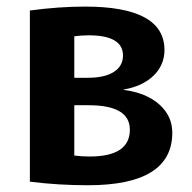

<svg xmlns="http://www.w3.org/2000/svg" viewBox="-20 -547 573 574"><path d="M69.3 -3.9V-515.6Q156.2 -527.3 234.4 -527.3Q471.7 -527.3 471.7 -397.5Q471.7 -352.5 439 -320.8Q406.2 -289.1 349.6 -279.3V-278.3Q417 -269.5 456.1 -234.9Q495.1 -200.2 495.1 -150.4Q495.1 6.8 243.2 6.8Q153.3 6.8 69.3 -3.9ZM202.1 -82Q224.6 -79.1 248 -79.1Q368.2 -79.1 368.2 -159.2Q368.2 -232.4 245.1 -232.4H202.1ZM202.1 -314.5H243.2Q293 -314.5 320.3 -332Q347.7 -349.6 347.7 -380.9Q347.7 -441.4 245.1 -441.4Q222.7 -441.4 202.1 -438.5Z"/></svg>

Font: GenEi M Gothic v2 Bold
Style: Regular
Weight: 700
Version: Version 2.0